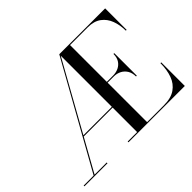

<svg xmlns="http://www.w3.org/2000/svg" viewBox="-147 -1023 1295 1295"><g transform="rotate(-45 501.0 -375.0)"><path d="M106 0 525 -750H533L115 0ZM15 0V-7.5H235V0ZM246.5 -241V-248.5H535V-241ZM435 0V-7.5H780Q848.5 -7.5 889 -35.5Q929.5 -63.5 947.2 -112.5Q965 -161.5 965 -225H972.5V0ZM525 0V-750H620V0ZM785 -278Q785 -311.5 770.8 -335.2Q756.5 -359 732.5 -371.5Q708.5 -384 679.5 -384H620V-391.5H679.5Q708.5 -391.5 732.5 -403Q756.5 -414.5 770.8 -437Q785 -459.5 785 -493H792.5V-278ZM955 -545Q955 -598.5 938.2 -643.5Q921.5 -688.5 885 -715.5Q848.5 -742.5 790 -742.5H525V-750H962.5V-545Z"/></g></svg>

Font: Bodoni Moda 28pt
Style: Regular
Weight: 400
Designer: Owen Earl
Foundry: indestructible type
Version: Version 2.005